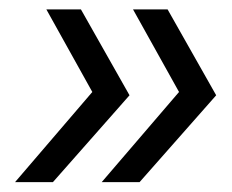

<svg xmlns="http://www.w3.org/2000/svg" viewBox="-20 -468 485 401"><path d="M90.5 -87.6H11.4L172.8 -275.9L76.8 -448.4H149L250.5 -269ZM271.5 -87.6H192.4L353.9 -275.9L257.8 -448.4H330L431.5 -269Z"/></svg>

Font: Mulish ExtraLight
Style: Italic
Weight: 200
Italic angle: -9°
Designer: Vernon Adams
Foundry: Vernon Adams
Version: Version 3.603